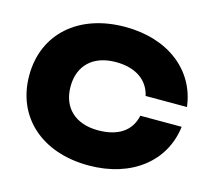

<svg xmlns="http://www.w3.org/2000/svg" viewBox="-110 -900 1162 1050"><g transform="rotate(15 471.0 -375.0)"><path d="M679 -319C660 -229 588 -182 475 -182C347 -182 269 -255 269 -375C269 -495 347 -568 475 -568C588 -568 660 -516 679 -431H913C889 -632 719 -767 475 -767C210 -767 35 -610 35 -375C35 -140 210 17 475 17C719 17 889 -118 913 -319Z"/></g></svg>

Font: Bounded ExtBd
Style: Regular
Weight: 800
Designer: Vlad Churkin
Version: Version 3.0